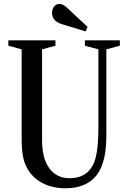

<svg xmlns="http://www.w3.org/2000/svg" viewBox="-20 -972 668 1002"><path d="M321.5 10.5Q255.5 10.5 204.8 -15Q154 -40.5 125.5 -87.5Q108.5 -114.5 100.8 -151.5Q93 -188.5 93 -250V-714.5L23.5 -733.5V-761.5H269.5V-733.5L199.5 -714.5V-242Q199.5 -144.5 237.8 -93.2Q276 -42 343 -42Q425 -42 461 -103.5Q478 -132 485.8 -182Q493.5 -232 493.5 -313.5V-714.5L423 -733.5V-761.5H605.5V-733.5L535 -714.5V-265.5Q535 -205.5 526.5 -161.5Q518 -117.5 502 -85.5Q450.5 10.5 321.5 10.5ZM426.5 -808 301.5 -846.5Q273.5 -855.5 262.5 -871Q251.5 -886.5 251.5 -904Q251.5 -923.5 262.2 -937.5Q273 -951.5 289 -951.5Q308.5 -951.5 329.5 -932L437 -831.5Z"/></svg>

Font: Libre Caslon Condensed Medium
Style: Regular
Weight: 500
Designer: Pablo Impallari, Rodrigo Fuenzalida, Katja Schimmel, Ertekin Erdin
Foundry: Pablo Impallari, Rodrigo Fuenzalida
Version: Version 2.000; ttfautohint (v1.8.4.7-5d5b);gftools[0.9.33]